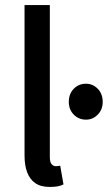

<svg xmlns="http://www.w3.org/2000/svg" viewBox="-20 -729 426 759"><path d="M177 10Q141 10 119.5 -5Q98 -20 87.5 -47.5Q77 -75 77 -114V-709H177V-108Q177 -88 184 -80Q191 -72 201 -72Q205 -72 208.5 -72.5Q212 -73 218 -74L231 0Q222 5 208.5 7.5Q195 10 177 10ZM320 -256Q291 -256 271.5 -276Q252 -296 252 -326Q252 -358 271.5 -378Q291 -398 320 -398Q347 -398 366.5 -378Q386 -358 386 -326Q386 -296 366.5 -276Q347 -256 320 -256Z"/></svg>

Font: Mada Medium
Style: Regular
Weight: 500
Designer: Khaled Hosny
Version: Version 1.5